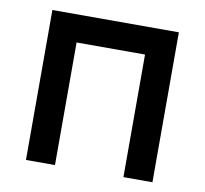

<svg xmlns="http://www.w3.org/2000/svg" viewBox="-66 -611 726 681"><g transform="rotate(10 297.5 -270.0)"><path d="M174 0H69.5V-540H525V0H420.5V-441.5H174Z"/></g></svg>

Font: Hauora SemiBold
Style: Regular
Weight: 600
Designer: Wayne Shih
Foundry: WCYS
Version: Version 1.001